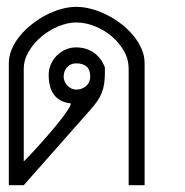

<svg xmlns="http://www.w3.org/2000/svg" viewBox="-20 -544 544 564"><path d="M204.1 -478Q179.2 -478 151.9 -466.8Q124.5 -455.6 101.8 -436.5Q79.1 -417.5 64.5 -392.8Q49.8 -368.2 49.8 -341.8V-69.8Q55.7 -75.2 68.1 -88.4Q80.6 -101.6 95.9 -118.7Q111.3 -135.7 127.4 -154.5Q143.6 -173.3 157 -190.4Q170.4 -207.5 179.2 -220.9Q188 -234.4 188 -240.2Q169.9 -242.2 157.5 -249.3Q145 -256.3 137.5 -267.3Q129.9 -278.3 126.5 -292.7Q123 -307.1 123 -324.2Q123 -340.3 129.4 -355Q135.7 -369.6 146.7 -380.6Q157.7 -391.6 172.4 -398.2Q187 -404.8 203.1 -404.8Q233.4 -404.8 255.4 -389.4Q277.3 -374 288.1 -346.2V-329.1Q288.1 -311.5 285.9 -297.6Q283.7 -283.7 278.8 -271.2Q273.9 -258.8 265.9 -247.1Q257.8 -235.4 246.1 -222.2L49.8 0H5.9V-357.9Q5.9 -378.9 14.6 -399.7Q23.4 -420.4 38.6 -438.7Q53.7 -457 73.5 -472.7Q93.3 -488.3 115.2 -499.8Q137.2 -511.2 160.2 -517.6Q183.1 -523.9 204.1 -523.9Q225.1 -523.9 248 -517.8Q271 -511.7 293.5 -500.5Q315.9 -489.3 335.9 -473.9Q356 -458.5 371.3 -439.9Q386.7 -421.4 395.8 -400.6Q404.8 -379.9 404.8 -357.9V0H357.9V-341.8Q357.9 -370.1 343.8 -394.8Q329.6 -419.4 307.4 -438Q285.2 -456.5 257.8 -467.3Q230.5 -478 204.1 -478ZM204.1 -357.9Q187.5 -357.9 177.2 -346.7Q167 -335.4 167 -318.8Q167 -311.5 169.9 -304.7Q172.9 -297.9 178 -292.5Q183.1 -287.1 189.9 -283.9Q196.8 -280.8 204.1 -280.8Q220.7 -280.8 232.9 -291.3Q245.1 -301.8 245.1 -318.8Q245.1 -338.9 234.4 -348.4Q223.6 -357.9 204.1 -357.9Z"/></svg>

Font: Saysettha OT
Style: Regular
Weight: 400
Designer: John M. Durdin and Silvain Dupertuis
Foundry: Lao Script for Windows
Version: Version 2.000